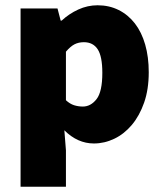

<svg xmlns="http://www.w3.org/2000/svg" viewBox="-20 -532 620 728"><path d="M58 176V-500H198L210 -454H214Q242 -480 277 -496Q312 -512 350 -512Q394 -512 430 -494Q466 -476 491.5 -443Q517 -410 530.5 -363Q544 -316 544 -258Q544 -193 526.5 -143Q509 -93 480 -58.5Q451 -24 413.5 -6Q376 12 336 12Q274 12 224 -38L230 38V176ZM294 -128Q324 -128 346 -156Q368 -184 368 -256Q368 -318 350.5 -345Q333 -372 298 -372Q278 -372 262.5 -364Q247 -356 230 -336V-152Q245 -138 261 -133Q277 -128 294 -128Z"/></svg>

Font: TypoPRO Source Sans Pro
Style: Regular
Weight: 900
Designer: Paul D. Hunt
Foundry: Adobe Systems Incorporated
Version: Version 2.020;PS 2.000;hotconv 1.0.86;makeotf.lib2.5.63406